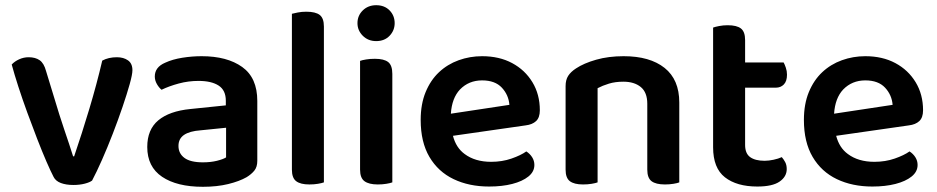

<svg xmlns="http://www.w3.org/2000/svg" viewBox="-20 -703 3603 738"><path d="M429 -483Q455 -483 472 -471Q489 -459 489 -433Q489 -417 478.5 -379.5Q468 -342 451 -292Q434 -242 413.5 -189Q393 -136 372 -88.5Q351 -41 334 -9Q325 -2 305.5 3Q286 8 262 8Q234 8 214 0.5Q194 -7 186 -23Q175 -44 158.5 -82Q142 -120 123 -169Q104 -218 85 -270Q66 -322 50.5 -370Q35 -418 25 -455Q36 -467 53.5 -475Q71 -483 90 -483Q116 -483 132.5 -471.5Q149 -460 157 -430L208 -263Q216 -237 226.5 -206.5Q237 -176 246 -148.5Q255 -121 261 -102H265Q295 -190 323.5 -285Q352 -380 373 -470Q397 -483 429 -483Z M755 -487Q853 -487 911 -445.5Q969 -404 969 -315V-85Q969 -61 957.5 -47Q946 -33 928 -22Q900 -6 857 4.5Q814 15 760 15Q660 15 603 -23.5Q546 -62 546 -138Q546 -205 588.5 -240.5Q631 -276 712 -284L848 -298V-316Q848 -356 820.5 -374Q793 -392 743 -392Q704 -392 667 -382Q630 -372 601 -358Q591 -366 583 -380Q575 -394 575 -409Q575 -445 615 -462Q643 -475 680.5 -481Q718 -487 755 -487ZM760 -79Q790 -79 814 -85Q838 -91 849 -98V-212L750 -202Q709 -199 687.5 -184.5Q666 -170 666 -142Q666 -113 689 -96Q712 -79 760 -79Z M1225 -2Q1217 1 1202 3.5Q1187 6 1169 6Q1135 6 1118.5 -6.5Q1102 -19 1102 -51V-650Q1109 -652 1124.5 -655Q1140 -658 1157 -658Q1193 -658 1209 -645.5Q1225 -633 1225 -601Z M1354 -614Q1354 -643 1374.5 -663Q1395 -683 1426 -683Q1458 -683 1477.5 -663Q1497 -643 1497 -614Q1497 -586 1477.5 -565.5Q1458 -545 1426 -545Q1395 -545 1374.5 -565.5Q1354 -586 1354 -614ZM1488 -2Q1480 1 1465 3.5Q1450 6 1432 6Q1398 6 1381 -6.5Q1364 -19 1364 -51V-469Q1372 -472 1387.5 -474.5Q1403 -477 1421 -477Q1456 -477 1472 -464.5Q1488 -452 1488 -419Z M1721 -181Q1733 -135 1766 -111Q1806 -81 1868 -81Q1910 -81 1946 -93.5Q1982 -106 2003 -121Q2017 -112 2025.5 -98.5Q2034 -85 2034 -69Q2034 -43 2011 -24.5Q1988 -6 1949 4Q1910 14 1860 14Q1783 14 1723.5 -14.5Q1664 -43 1630.5 -100Q1597 -157 1597 -242Q1597 -303 1616 -349Q1635 -395 1667.5 -425.5Q1700 -456 1743 -471.5Q1786 -487 1833 -487Q1899 -487 1948.5 -460.5Q1998 -434 2026.5 -387Q2055 -340 2055 -279Q2055 -251 2040.5 -237.5Q2026 -224 2000 -221ZM1938 -300Q1935 -338 1909 -366Q1883 -394 1833 -394Q1782 -394 1748 -359Q1717 -326 1713 -266Z M2591 -309V-2Q2584 1 2568.5 3.5Q2553 6 2536 6Q2501 6 2484.5 -6.5Q2468 -19 2468 -51V-304Q2468 -348 2443 -368.5Q2418 -389 2376 -389Q2345 -389 2320.5 -381.5Q2296 -374 2277 -364V-2Q2269 1 2254 3.5Q2239 6 2221 6Q2187 6 2170.5 -6.5Q2154 -19 2154 -51V-372Q2154 -396 2164 -411.5Q2174 -427 2194 -440Q2224 -460 2271.5 -473.5Q2319 -487 2377 -487Q2478 -487 2534.5 -442Q2591 -397 2591 -309Z M2844 -366V-146Q2844 -113 2863.5 -99Q2883 -85 2919 -85Q2935 -85 2953.5 -89Q2972 -93 2985 -99Q2992 -91 2998 -80Q3004 -69 3004 -53Q3004 -24 2976.5 -5Q2949 14 2891 14Q2812 14 2766.5 -21.5Q2721 -57 2721 -137V-597Q2729 -600 2744.5 -603Q2760 -606 2777 -606Q2812 -606 2828 -593.5Q2844 -581 2844 -549V-463H2992Q2996 -456 3000.5 -443Q3005 -430 3005 -416Q3005 -391 2993 -378.5Q2981 -366 2962 -366Z M3194 -181Q3206 -135 3239 -111Q3279 -81 3341 -81Q3383 -81 3419 -93.5Q3455 -106 3476 -121Q3490 -112 3498.5 -98.5Q3507 -85 3507 -69Q3507 -43 3484 -24.5Q3461 -6 3422 4Q3383 14 3333 14Q3256 14 3196.5 -14.5Q3137 -43 3103.5 -100Q3070 -157 3070 -242Q3070 -303 3089 -349Q3108 -395 3140.5 -425.5Q3173 -456 3216 -471.5Q3259 -487 3306 -487Q3372 -487 3421.5 -460.5Q3471 -434 3499.5 -387Q3528 -340 3528 -279Q3528 -251 3513.5 -237.5Q3499 -224 3473 -221ZM3411 -300Q3408 -338 3382 -366Q3356 -394 3306 -394Q3255 -394 3221 -359Q3190 -326 3186 -266Z"/></svg>

Font: Baloo Bhaijaan 2 SemiBold
Style: Regular
Weight: 600
Designer: Sanskriti Dholi, Noopur Datye and Ek Type
Foundry: Ek Type
Version: Version 1.700